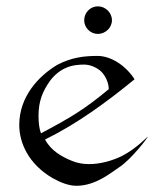

<svg xmlns="http://www.w3.org/2000/svg" viewBox="-20 -598 510 618"><path d="M340.3 -532.7C340.3 -557.6 319.3 -577.6 294.9 -577.6C271 -577.6 251 -557.6 251 -532.7C251 -508.8 271 -488.8 294.9 -488.8C319.3 -488.8 340.3 -508.8 340.3 -532.7ZM330.1 -311C252 -246.1 207 -219.2 111.8 -168.9C106 -185.1 104 -204.1 104 -225.1C104 -271 116.2 -303.2 141.1 -337.9C152.8 -354 170.9 -370.1 190.9 -378.9C212.9 -389.2 236.8 -390.1 251 -390.1C270 -390.1 291 -380.9 304.2 -369.1C320.8 -354 330.1 -329.1 330.1 -311ZM413.1 -342.8C387.2 -383.8 339.8 -418 293.9 -418C250 -418 210 -413.1 164.1 -389.2C104 -353 42 -287.1 42 -195.8C42 -139.2 70.8 -70.8 148.9 -24.9C175.8 -9.8 202.1 0 226.1 0C287.1 0 335.9 -41 362.8 -59.1C400.9 -83 459 -158.2 455.1 -158.2C455.1 -158.2 417 -118.2 371.1 -95.2C339.8 -80.1 301.8 -69.8 267.1 -69.8C247.1 -69.8 228 -73.2 211.9 -80.1C180.2 -92.8 145 -111.8 125 -148.9C229 -200.2 321.8 -268.1 413.1 -342.8Z"/></svg>

Font: Pierce
Style: Roman
Weight: 500
Version: Version 0.2.0